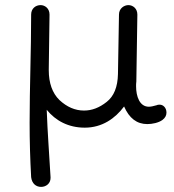

<svg xmlns="http://www.w3.org/2000/svg" viewBox="-20 -484 680 752"><path d="M96 -3C96 68 98 139 102 210C105 235 121 248 141 248C160 248 178 235 178 213C178 212 178 211 178 210C173 122 166 33 163 -54C198 -11 248 16 312 16C380 16 431 -20 466 -67C486 -21 516 2 557 2C576 2 601 -3 616 -14C627 -22 632 -32 632 -43C632 -63 618 -74 606 -74C602 -74 598 -74 594 -72C581 -68 570 -66 563 -66C527 -66 513 -106 513 -146C513 -152 513 -158 514 -165L518 -427C518 -451 500 -464 483 -464C466 -464 446 -451 446 -427L442 -194C441 -143 426 -107 398 -85C369 -62 340 -51 309 -51C274 -51 242 -65 213 -92C185 -119 171 -159 171 -209C171 -211 171 -212 171 -213L174 -427C174 -451 156 -464 139 -464C120 -464 102 -451 102 -427C102 -284 96 -144 96 -3Z"/></svg>

Font: Dongle Light
Style: Regular
Weight: 300
Designer: Yanghee Ryu
Foundry: Yanghee Ryu
Version: Version 2.000